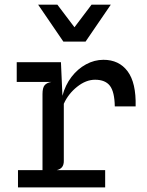

<svg xmlns="http://www.w3.org/2000/svg" viewBox="-20 -818 640 838"><path d="M58.5 0V-75.5H439V0ZM53 -460.5V-546.5H213L216.5 -460.5ZM165.5 -10V-407.5Q165.5 -435 174.8 -446Q184 -457 205 -460.5L165.5 -490V-546.5H246L252.5 -400Q265 -447 292 -482.2Q319 -517.5 355.5 -537.2Q392 -557 431.5 -557Q499.5 -557 537 -506.8Q574.5 -456.5 572 -353.5H481Q480 -417 459.8 -443.5Q439.5 -470 395 -470Q355 -470 316.5 -439.2Q278 -408.5 258.5 -365V-115Q258.5 -99 251.2 -89.2Q244 -79.5 228 -75.5L258.5 -57V-10ZM256.5 -636.5 146.5 -797.5H230.5L305 -699L379.5 -797.5H463.5L353.5 -636.5Z"/></svg>

Font: Spline Sans Mono
Style: Regular
Weight: 400
Monospace: yes
Designer: Eben Sorkin, Mirko Velimirovic
Foundry: Sorkin Type
Version: Version 1.004